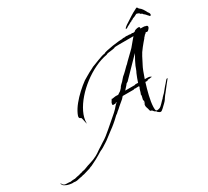

<svg xmlns="http://www.w3.org/2000/svg" viewBox="-592 -1092 1712 1584"><g transform="rotate(-30 264.0 -300.5)"><path d="M-289 195 -306 193H-309Q-313 195 -327.5 193Q-342 191 -347 190L-353 188H-354Q-356 188 -358 187.5Q-360 187 -362 186Q-369 184 -375 181Q-381 178 -386 175L-396 169Q-397 165 -402.5 158.5Q-408 152 -407 148L-403 146L-402 150Q-399 154 -396.5 158.5Q-394 163 -390 166Q-381 173 -367 173Q-353 173 -340 174Q-332 176 -326 176L-310 173L-308 174Q-305 172 -297 172.5Q-289 173 -288 171Q-286 173 -286 173Q-275 169 -262 167Q-249 165 -237 162Q-231 161 -225 158.5Q-219 156 -212 156Q-204 151 -191.5 149.5Q-179 148 -170 144Q-135 130 -105 121.5Q-75 113 -41 95Q-34 92 -19 82Q-4 72 10.5 61.5Q25 51 32 48Q55 32 67 25Q79 18 88 12Q97 6 112 -5.5Q127 -17 156 -42L267 -138Q283 -152 291.5 -162Q300 -172 308 -181.5Q316 -191 330 -203H328Q327 -203 327 -204Q327 -205 326 -205Q325 -205 321 -201Q317 -197 315 -197Q314 -197 305.5 -197.5Q297 -198 296 -197L289 -200Q289 -210 292 -220L309 -248Q311 -247 311 -246Q311 -245 312 -245Q314 -245 322.5 -246.5Q331 -248 340 -249Q349 -250 350 -250Q352 -250 360 -249.5Q368 -249 371 -249H372Q379 -254 385 -258Q391 -262 398 -266Q401 -268 404.5 -272Q408 -276 409 -277Q419 -286 422 -292.5Q425 -299 435 -309Q455 -326 467.5 -342.5Q480 -359 501 -375Q505 -378 518 -391Q531 -404 544 -417Q557 -430 559 -430Q561 -433 575.5 -447.5Q590 -462 608.5 -479.5Q627 -497 641.5 -511.5Q656 -526 659 -529Q668 -540 676.5 -550Q685 -560 694 -571L723 -605H629Q607 -605 585 -605Q563 -605 546 -604Q538 -598 517 -595.5Q496 -593 477.5 -590.5Q459 -588 455 -583Q397 -573 337 -544Q277 -515 222 -473Q167 -431 123.5 -381Q80 -331 54.5 -278.5Q29 -226 29 -177Q29 -169 27 -176.5Q25 -184 22.5 -197.5Q20 -211 17 -223Q14 -235 12 -235L0 -242Q-4 -246 -4 -253Q-4 -260 -1 -268Q2 -276 5 -283Q22 -320 52.5 -357.5Q83 -395 120.5 -429.5Q158 -464 194 -490Q211 -501 228 -510Q245 -519 261 -529Q263 -530 274 -535.5Q285 -541 295.5 -546.5Q306 -552 307 -553Q317 -556 335 -563.5Q353 -571 374.5 -579Q396 -587 414 -593Q432 -599 442 -599H443Q450 -605 476.5 -611Q503 -617 535.5 -622Q568 -627 595.5 -629.5Q623 -632 631 -631L632 -632Q636 -634 643 -634Q651 -634 654 -633Q659 -634 662 -634.5Q665 -635 669 -635Q674 -635 678.5 -634.5Q683 -634 687 -633Q689 -634 693 -634Q699 -634 704.5 -632.5Q710 -631 714 -630Q719 -633 722 -633Q727 -633 735 -629Q737 -631 742 -631H748Q753 -636 757.5 -639Q762 -642 766 -643Q783 -648 792 -648Q810 -648 804 -631Q818 -631 832 -630.5Q846 -630 845 -628Q845 -628 856.5 -625.5Q868 -623 868 -612Q868 -607 863.5 -600Q859 -593 848 -583Q844 -580 839 -580Q833 -580 827 -583Q823 -579 819.5 -574.5Q816 -570 811 -569Q810 -567 803.5 -559.5Q797 -552 795 -551Q794 -547 784.5 -536.5Q775 -526 771 -521Q761 -509 744.5 -488.5Q728 -468 719 -454Q717 -451 715 -447Q713 -443 711 -440Q709 -438 703 -426.5Q697 -415 690 -401Q683 -387 677 -375.5Q671 -364 670 -362Q661 -346 649.5 -316.5Q638 -287 626 -251H642Q649 -251 656.5 -250.5Q664 -250 669 -249Q670 -249 670.5 -248Q671 -247 672 -247Q677 -247 683 -242Q689 -237 684 -237Q683 -237 683 -238Q683 -239 681 -239Q679 -239 674 -237.5Q669 -236 664 -236L662 -233Q661 -233 661 -234.5Q661 -236 659 -236Q658 -236 652.5 -235Q647 -234 642 -233L639 -228Q635 -228 628.5 -228.5Q622 -229 619 -229Q602 -176 588.5 -119Q575 -62 573 -19V-7Q573 11 576.5 16.5Q580 22 587 22Q610 22 625.5 8.5Q641 -5 660 -26Q665 -31 671 -36.5Q677 -42 681 -49Q687 -53 691 -59Q702 -68 715.5 -85Q729 -102 735 -109Q737 -111 746 -122Q755 -133 757 -134Q761 -138 767 -146Q773 -154 779 -160Q784 -165 790 -165.5Q796 -166 789 -158Q779 -146 763.5 -126.5Q748 -107 734.5 -89Q721 -71 715 -64Q714 -64 707 -54.5Q700 -45 693 -35Q686 -25 684 -21Q680 -14 664 2Q648 18 632 32.5Q616 47 610 48H606Q598 48 592 42.5Q586 37 583 37Q581 29 574 25.5Q567 22 562 18Q560 16 557.5 13Q555 10 553 7Q548 1 543.5 0.5Q539 0 536 -1.5Q533 -3 531 -12Q528 -28 523 -40Q518 -52 520 -70Q521 -74 522.5 -82Q524 -90 524 -93H525Q525 -86 523.5 -80Q522 -74 523 -66H524L523 -67Q525 -71 529 -86Q533 -101 533 -105Q532 -105 532 -106L531 -105Q531 -100 530 -98Q528 -102 528 -104Q527 -111 532 -128.5Q537 -146 536 -152L535 -159Q539 -165 542.5 -177.5Q546 -190 548 -197Q551 -208 554.5 -212Q558 -216 556 -225Q545 -225 534.5 -224.5Q524 -224 519 -224H518Q517 -224 516 -225Q515 -226 513 -226L512 -225Q511 -225 508 -223.5Q505 -222 503 -222H399Q392 -215 387 -208.5Q382 -202 374 -196L350 -176Q341 -169 332.5 -161Q324 -153 315 -145L301 -134L285 -119L274 -112L242 -82Q237 -77 231 -72.5Q225 -68 220 -63Q213 -57 195.5 -43Q178 -29 162 -18Q140 -2 119.5 14.5Q99 31 81 42Q56 58 44.5 65Q33 72 28 74Q23 76 19.5 77.5Q16 79 8 83.5Q0 88 -19 100Q-37 111 -56 121Q-75 131 -94 140Q-98 142 -108 147Q-118 152 -122 152L-141 161Q-145 162 -149.5 163Q-154 164 -159 166Q-166 168 -172.5 170Q-179 172 -186 174Q-192 175 -197.5 177.5Q-203 180 -209 179Q-212 181 -225 184Q-238 187 -243 187L-275 194Q-279 195 -282.5 194.5Q-286 194 -289 195ZM439 -250H531L532 -251Q533 -253 542 -253Q547 -253 552.5 -253Q558 -253 563 -252Q576 -292 591 -327Q593 -332 595 -335.5Q597 -339 599 -343Q604 -354 607.5 -364.5Q611 -375 615 -385Q624 -404 634 -424.5Q644 -445 654 -461L661 -475L665 -480Q662 -477 658.5 -474Q655 -471 652 -467L493 -304Q489 -301 483.5 -298.5Q478 -296 475 -291L470 -284L441 -252ZM929 -681Q927 -682 924.5 -682.5Q922 -683 920 -684Q917 -686 915.5 -690.5Q914 -695 909 -696Q909 -696 908.5 -696Q908 -696 909 -697Q906 -700 900 -707.5Q894 -715 890 -715Q890 -715 890.5 -716Q891 -717 890 -717V-718Q885 -718 883.5 -722.5Q882 -727 878 -729Q875 -732 871.5 -733Q868 -734 864 -736Q862 -738 861 -741Q860 -744 857 -745L851 -748Q849 -748 849 -749L835 -753Q830 -750 824 -747.5Q818 -745 816 -743Q809 -739 804 -738Q799 -737 794 -735Q787 -731 782.5 -727.5Q778 -724 771 -724Q769 -724 769 -719Q765 -721 752.5 -713Q740 -705 735 -703Q735 -702 734 -702Q729 -702 722 -696.5Q715 -691 710 -689Q707 -688 705 -688Q703 -688 701 -687Q701 -686 698 -686V-687Q698 -689 699.5 -692Q701 -695 707 -701Q714 -708 723 -713.5Q732 -719 741 -725Q767 -742 792.5 -758.5Q818 -775 845 -788Q849 -790 853 -792.5Q857 -795 861 -796L867 -795L870 -788H871L875 -781Q892 -769 902.5 -753.5Q913 -738 922 -719Q926 -713 930 -708Q934 -703 935 -695Q935 -686 933.5 -684Q932 -682 932 -682Q931 -682 931 -681.5Q931 -681 929 -681Z"/></g></svg>

Font: Cherish
Style: Regular
Weight: 400
Designer: Robert E. Leuschke
Foundry: Robert E. Leuschke
Version: Version 1.005